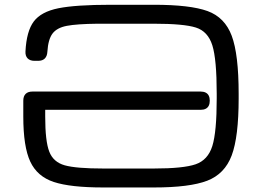

<svg xmlns="http://www.w3.org/2000/svg" viewBox="-20 -786 1103 821"><path d="M478.5 -394.5H837.9Q850.6 -394.5 859.4 -390.1Q868.2 -385.7 872.6 -377Q877 -368.2 877 -355.5Q877 -342.8 872.6 -334Q868.2 -325.2 859.4 -320.8Q850.6 -316.4 837.9 -316.4H478.5Q465.8 -316.4 457 -320.8Q448.2 -325.2 443.8 -334Q439.5 -342.8 439.5 -355.5Q439.5 -368.2 443.8 -377Q448.2 -385.7 457 -390.1Q465.8 -394.5 478.5 -394.5ZM1000.5 -365.2Q1000.5 -200.7 970.7 -121.3Q940.9 -42 866 -13.2Q791 15.6 637.7 15.6H421.4Q281.2 15.6 210.2 -7.8Q139.2 -31.2 109.4 -95Q79.6 -158.7 79.6 -287.6V-355.5Q79.6 -374.5 89.6 -384.5Q99.6 -394.5 118.7 -394.5H493.2Q512.2 -394.5 522.2 -384.5Q532.2 -374.5 532.2 -355.5Q532.2 -336.4 522.2 -326.4Q512.2 -316.4 493.2 -316.4H173.3V-287.6Q173.3 -182.1 190.7 -137.5Q208 -92.8 256.8 -79.1Q305.7 -65.4 421.4 -65.4H637.7Q763.7 -65.4 816.4 -83.5Q869.1 -101.6 887.9 -161.6Q906.7 -221.7 906.7 -365.2V-384.8Q906.7 -532.7 887.9 -592.3Q869.1 -651.9 817.6 -668.2Q766.1 -684.6 637.7 -684.6H454.1H397Q308.1 -683.6 265.9 -675.5Q223.6 -667.5 204.8 -642.8Q186 -618.2 182.6 -564.9Q181.6 -545.9 171.6 -535.9Q161.6 -525.9 143.1 -525.9H127.4Q108.4 -525.9 98.1 -536.4Q87.9 -546.9 88.9 -565.9Q93.3 -652.8 124.5 -694.3Q155.8 -735.8 229.7 -750.7Q303.7 -765.6 454.1 -765.6H637.7Q793 -765.6 867.2 -738.8Q941.4 -711.9 970.9 -632.8Q1000.5 -553.7 1000.5 -384.8Z"/></svg>

Font: Gyrochrome
Style: Regular
Weight: 400
Designer: David Moles
Foundry: David Moles
Version: Version 1.005;Glyphs 3.2.3 (3260)